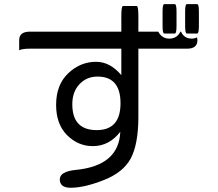

<svg xmlns="http://www.w3.org/2000/svg" viewBox="-20 -804 1040 914"><path d="M638.7 -572.3V-242.2Q637.7 -114.3 601.6 -48.3Q565.4 17.6 473.1 53.7Q380.9 89.8 316.4 89.8Q264.6 89.8 264.6 49.8Q264.6 12.7 339.8 4.9Q545.9 -14.6 552.7 -176.8Q500 -108.4 421.9 -108.4Q351.6 -108.4 299.3 -160.6Q247.1 -212.9 247.1 -304.7Q247.1 -400.4 304.7 -455.1Q362.3 -509.8 437.5 -509.8Q503.9 -509.8 557.6 -446.3V-572.3H122.1Q86.9 -572.3 71.3 -564.9Q71.3 -572.3 71.3 -612.8Q71.3 -653.3 122.1 -653.3H557.6V-726.6Q557.6 -775.4 565.4 -775.4H630.9Q638.7 -775.4 638.7 -726.6V-653.3H733.4Q751 -620.1 786.1 -620.1Q822.3 -620.1 838.9 -653.3H841.8Q856.4 -620.1 893.6 -620.1Q905.3 -620.1 918 -626L919.9 -613.3Q919.9 -572.3 871.1 -572.3H638.7ZM444.3 -439.5Q392.6 -439.5 358.4 -403.3Q324.2 -367.2 324.2 -307.6Q324.2 -184.6 440.4 -184.6Q553.7 -184.6 553.7 -312.5Q553.7 -439.5 444.3 -439.5ZM861.3 -749Q861.3 -784.2 869.1 -784.2H918.9Q926.8 -784.2 926.8 -749V-680.7Q926.8 -644.5 918.9 -644.5H869.1Q861.3 -644.5 861.3 -680.7V-749ZM753.9 -749Q753.9 -784.2 761.7 -784.2H812.5Q820.3 -784.2 820.3 -749V-680.7Q820.3 -644.5 812.5 -644.5H761.7Q753.9 -644.5 753.9 -680.7V-749Z"/></svg>

Font: YuPearl-Regular
Style: Regular
Weight: 400
Designer: Max Yao
Foundry: Max-Everyday
Version: Version 1.011; ttfautohint (v1.8.3)